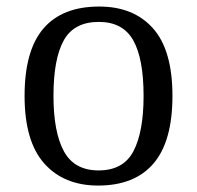

<svg xmlns="http://www.w3.org/2000/svg" viewBox="-20 -566 612 596"><path d="M284.7 10Q178.3 10 117.3 -58.7Q56.3 -127.3 56.3 -268.3Q56.3 -409.3 114.8 -477.5Q173.3 -545.7 288 -545.7Q394.7 -545.7 455 -478Q515.3 -410.3 515.3 -268.3Q515.3 -127.3 456.7 -58.7Q398 10 284.7 10ZM286 -37Q363.3 -37 394.5 -97.2Q425.7 -157.3 425.7 -268.3Q425.7 -384 393.5 -441Q361.3 -498 286.7 -498Q209.7 -498 177.8 -440.5Q146 -383 146 -268.3Q146 -156 178.3 -96.5Q210.7 -37 286 -37Z"/></svg>

Font: Noto Serif Hentaigana ExtraLight
Style: Regular
Weight: 200
Designer: Kazuhiro Yamada
Foundry: nipponia
Version: Version 1.000